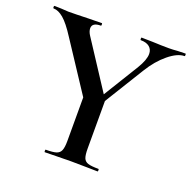

<svg xmlns="http://www.w3.org/2000/svg" viewBox="-114 -738 850 852"><g transform="rotate(20 311.5 -312.5)"><path d="M621 -613Q588 -613 546 -578.5Q504 -544 471 -490L357 -305V-81Q357 -50 362.5 -36Q368 -22 383.5 -17Q399 -12 433 -12Q435 -12 435 -6Q435 0 433 0Q400 0 382 -1L308 -2L237 -1Q218 0 184 0Q182 0 182 -6Q182 -12 184 -12Q218 -12 233.5 -17Q249 -22 255 -36.5Q261 -51 261 -81V-287L109 -518Q75 -571 50 -592Q25 -613 3 -613Q0 -613 0 -619Q0 -625 3 -625L36 -624Q58 -622 68 -622Q101 -622 163 -624L226 -625Q228 -625 228 -619Q228 -613 226 -613Q185 -613 185 -586Q185 -571 197 -553L342 -331L444 -497Q470 -540 470 -568Q470 -589 455.5 -601Q441 -613 414 -613Q412 -613 412 -619Q412 -625 414 -625L466 -624Q508 -622 544 -622Q562 -622 584 -624L621 -625Q623 -625 623 -619Q623 -613 621 -613Z"/></g></svg>

Font: Cormorant Garamond SemiBold
Style: Regular
Weight: 600
Designer: Christian Thalmann (Catharsis Fonts)
Version: Version 3.000